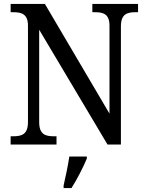

<svg xmlns="http://www.w3.org/2000/svg" viewBox="-20 -734 746 975"><path d="M34 0H267V-42H253C211 -42 179 -51 179 -114V-583L526 0H594V-600C594 -663 626 -672 668 -672H681V-714H449V-672H463C504 -672 536 -663 536 -604V-157L208 -714H34V-672H48C89 -672 122 -663 122 -604V-114C122 -51 90 -42 47 -42H34ZM303 208V221H343C370 179 404 113 421 71V61H332C325 109 313 164 303 208Z"/></svg>

Font: Noto Serif Ethiopic SemiCondensed
Style: Regular
Weight: 400
Width: 4
Designer: Monotype Design Team
Foundry: Monotype Imaging Inc.
Version: Version 2.102